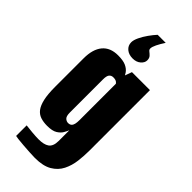

<svg xmlns="http://www.w3.org/2000/svg" viewBox="-264 -750 913 913"><g transform="rotate(45 192.0 -293.5)"><path d="M248 -707Q233 -684 224 -665.5Q215 -647 215 -636Q215 -628 222.5 -622.5Q230 -617 237.5 -609Q245 -601 245 -586Q245 -570 229.5 -556.5Q214 -543 189 -543Q163 -543 146.5 -557Q130 -571 130 -593Q130 -608 140 -629Q150 -650 165 -671Q180 -692 194 -707ZM195 120Q179 120 157 118.5Q135 117 113.5 115.5Q92 114 76.5 112Q61 110 58 109V38Q72 40 99.5 42.5Q127 45 145 45Q162 45 175.5 42Q189 39 198.5 32.5Q208 26 213 13.5Q218 1 218 -17V-89Q214 -79 206 -65Q198 -51 180.5 -40Q163 -29 128 -29Q103 -29 83.5 -35.5Q64 -42 51 -59Q38 -76 31 -107Q24 -138 24 -187V-379Q24 -440 51 -472.5Q78 -505 130 -505Q164 -505 183 -496.5Q202 -488 212.5 -473.5Q223 -459 230 -440L212 -437L233 -495H354V-87Q354 -53 349.5 -16.5Q345 20 329.5 51Q314 82 282 101Q250 120 195 120ZM189 -109Q200 -109 206.5 -114.5Q213 -120 215.5 -131Q218 -142 218 -156V-402Q216 -405 212.5 -408Q209 -411 203.5 -413Q198 -415 188 -415Q175 -415 167.5 -406Q160 -397 160 -373V-150Q160 -137 162.5 -129Q165 -121 169.5 -117Q174 -113 179 -111Q184 -109 189 -109Z"/></g></svg>

Font: Alumni Sans Thin ExtraBold
Style: Regular
Weight: 800
Version: Version 1.018